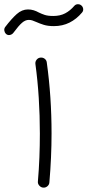

<svg xmlns="http://www.w3.org/2000/svg" viewBox="-57 -858 412 905"><path d="M-29.3 -698.7Q-35.2 -704.6 -36.6 -713.6Q-38.1 -722.7 -32.7 -730.5Q-2.9 -769.5 21.7 -791.5Q46.4 -813.5 74.7 -813.5Q88.9 -813.5 101.6 -809.6Q114.3 -805.7 125.5 -799.3Q138.2 -793 153.6 -787.8Q168.9 -782.7 194.3 -782.7Q226.6 -782.7 250.2 -795.2Q273.9 -807.6 293.9 -831.1Q300.3 -837.9 309.8 -838.1Q319.3 -838.4 326.2 -832.5Q333.5 -826.7 335 -816.7Q336.4 -806.6 329.6 -798.8Q303.7 -768.1 270.8 -751.5Q237.8 -734.9 197.3 -734.9Q168.5 -734.9 149.2 -741Q129.9 -747.1 113.8 -754.4Q103.5 -758.8 95.9 -761.5Q88.4 -764.2 78.6 -764.2Q62.5 -764.2 46.9 -750.7Q31.2 -737.3 5.9 -703.1Q0 -695.3 -10.5 -693.1Q-21 -690.9 -29.3 -698.7ZM109.9 -556.2Q108.4 -567.4 115.5 -576.4Q122.6 -585.4 133.3 -586.4Q144.5 -587.9 153.6 -581.1Q162.6 -574.2 163.6 -563Q174.8 -482.9 180.4 -399.2Q186 -315.4 186 -229.5Q186 -117.2 175.8 1.5Q175.3 12.2 166.5 19.8Q157.7 27.3 146.5 26.4Q135.7 25.4 128.2 16.8Q120.6 8.3 121.6 -2.4Q126.5 -59.1 128.7 -115.7Q130.9 -172.4 130.9 -228.5Q130.9 -313.5 125.7 -395.8Q120.6 -478 109.9 -556.2Z"/></svg>

Font: Mikhak-FD Light
Style: Regular
Weight: 300
Designer: Amin Abedi
Version: Version 3.2